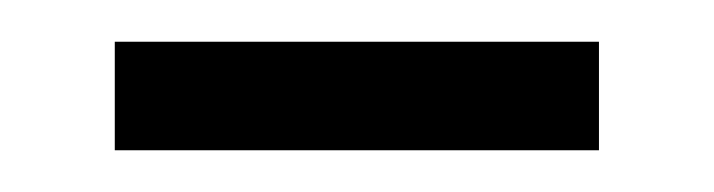

<svg xmlns="http://www.w3.org/2000/svg" viewBox="-20 -316 342 92"><path d="M35 -244V-296H267V-244Z"/></svg>

Font: Noto Sans Arabic SemCond Light
Style: Regular
Weight: 300
Width: 4
Designer: Monotype Design Team, Nadine Chahine, Nizar Qandah and Khaled Hosny
Foundry: Monotype Imaging Inc.
Version: Version 2.012; ttfautohint (v1.8.4.7-5d5b)